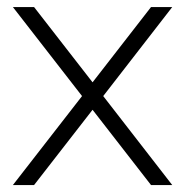

<svg xmlns="http://www.w3.org/2000/svg" viewBox="-20 -533 533 553"><path d="M216.3 -256.3 17.1 -512.7H78.1L246.6 -295.9L415 -512.7H476.1L277.3 -256.3L476.1 0H415L246.6 -216.8L78.1 0H17.1Z"/></svg>

Font: Sansation Light
Style: Light
Weight: 300
Designer: Bernd Montag
Version: Version 1.301